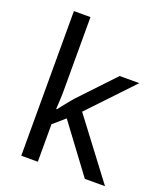

<svg xmlns="http://www.w3.org/2000/svg" viewBox="-139 -854 813 948"><g transform="rotate(20 267.0 -380.0)"><path d="M172 -363Q172 -347 170.5 -321Q169 -295 168 -276H172Q178 -284 190 -299Q202 -314 214.5 -329.5Q227 -345 236 -355L407 -536H510L293 -307L525 0H419L233 -250L172 -197V0H85V-760H172Z"/></g></svg>

Font: Noto Sans Cypro Minoan
Style: Regular
Weight: 400
Designer: David Williams
Foundry: David Williams
Version: Version 1.503; ttfautohint (v1.8.4.7-5d5b)